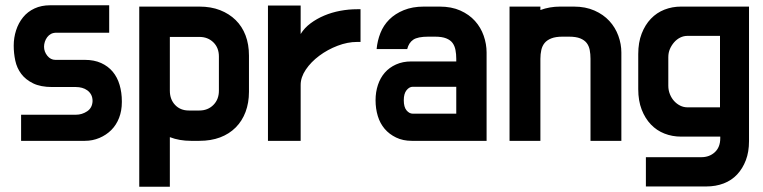

<svg xmlns="http://www.w3.org/2000/svg" viewBox="-20 -534 2894 728"><path d="M394 -410H195Q182 -410 173.5 -405.5Q165 -401 159 -393Q153 -385 150 -375.5Q147 -366 147 -357Q147 -338 159.5 -322.5Q172 -307 190 -307H302Q337 -307 363.5 -295Q390 -283 407.5 -262Q425 -241 433.5 -212Q442 -183 442 -150V-147Q442 -114 431.5 -87Q421 -60 402 -41Q383 -22 357 -11Q331 0 302 0H60V-99H268Q291 -99 310.5 -112Q330 -125 331 -151V-150Q331 -165 325.5 -175Q320 -185 311 -191.5Q302 -198 291 -201Q280 -204 268 -204H178Q134 -204 105.5 -218Q77 -232 60.5 -254Q44 -276 38 -304Q32 -332 32 -361Q32 -391 41 -419Q50 -447 67.5 -468.5Q85 -490 111 -502Q137 -514 170 -514H394Z M736 -509Q780 -509 814.5 -495.5Q849 -482 873.5 -458Q898 -434 911 -400Q924 -366 924 -323V-186Q924 -144 911 -109.5Q898 -75 873.5 -50.5Q849 -26 814.5 -13Q780 0 736 0H704Q660 0 624 -14V174H508V-509ZM624 -394V-190Q624 -157 644 -136Q664 -115 696 -115H736Q768 -115 789 -136Q810 -157 810 -190V-320Q810 -353 789 -373.5Q768 -394 736 -394Z M1120 -405Q1134 -428 1157.5 -445.5Q1181 -463 1209.5 -475Q1238 -487 1270 -493Q1302 -499 1334 -499H1347V-375H1334Q1298 -375 1260 -360.5Q1222 -346 1190.5 -322.5Q1159 -299 1139.5 -270Q1120 -241 1120 -212V0H996V-513H1120Z M1408 -348Q1411 -380 1422.5 -409Q1434 -438 1456 -460Q1478 -482 1511 -495.5Q1544 -509 1587 -509H1647Q1692 -509 1725.5 -494Q1759 -479 1781 -454.5Q1803 -430 1814 -398.5Q1825 -367 1825 -335V0H1541Q1508 0 1482 -12.5Q1456 -25 1438.5 -45.5Q1421 -66 1412.5 -94Q1404 -122 1404 -154Q1404 -185 1413 -212Q1422 -239 1439 -258.5Q1456 -278 1481.5 -289.5Q1507 -301 1539 -301H1710V-311Q1710 -329 1707 -344.5Q1704 -360 1696 -371Q1688 -382 1672 -388.5Q1656 -395 1629 -395H1604Q1564 -395 1547 -383.5Q1530 -372 1524 -348ZM1511 -154Q1511 -128 1521.5 -115.5Q1532 -103 1545 -103H1710V-205H1545Q1532 -205 1521.5 -192Q1511 -179 1511 -154Z M2113 -395Q2087 -395 2070.5 -388.5Q2054 -382 2045 -371Q2036 -360 2032.5 -344.5Q2029 -329 2029 -311V0H1912V-509H2029V-496Q2064 -509 2104 -509H2156Q2200 -509 2234 -494Q2268 -479 2290.5 -454.5Q2313 -430 2324.5 -398.5Q2336 -367 2336 -335V0H2219V-311Q2219 -329 2216 -344.5Q2213 -360 2204.5 -371Q2196 -382 2180 -388.5Q2164 -395 2137 -395Z M2820 -509V1Q2820 42 2808 73.5Q2796 105 2775 127.5Q2754 150 2724 161.5Q2694 173 2658 173H2429V62H2639Q2670 62 2690.5 43Q2711 24 2711 -10V-16H2562Q2529 -16 2499.5 -27.5Q2470 -39 2448 -62Q2426 -85 2413 -118.5Q2400 -152 2400 -196V-329Q2400 -373 2413 -406.5Q2426 -440 2448 -463Q2470 -486 2499.5 -497.5Q2529 -509 2562 -509ZM2710 -398H2587Q2572 -398 2559 -391.5Q2546 -385 2536 -373.5Q2526 -362 2520 -348Q2514 -334 2514 -317V-209Q2514 -192 2520 -177Q2526 -162 2536 -151Q2546 -140 2559 -133.5Q2572 -127 2587 -127H2710Z"/></svg>

Font: Do Hyeon
Style: Regular
Weight: 400
Version: Version 1.001